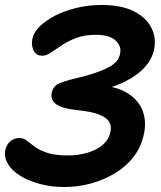

<svg xmlns="http://www.w3.org/2000/svg" viewBox="-24 -735 648 772"><path d="M234 17Q183 17 137.5 5Q92 -7 58.5 -27.5Q25 -48 8.5 -75Q-8 -102 -3 -131Q2 -153 17 -166.5Q32 -180 54 -180Q71 -180 84 -169.5Q97 -159 115 -145.5Q133 -132 164.5 -121Q196 -110 249 -110Q292 -110 328.5 -121Q365 -132 389 -152.5Q413 -173 420 -203Q425 -229 414.5 -246Q404 -263 372.5 -275Q341 -287 280 -293Q226 -299 202 -316Q178 -333 184 -363Q187 -375 194 -384.5Q201 -394 215 -400Q231 -407 258.5 -414.5Q286 -422 320 -430Q382 -447 417.5 -467Q453 -487 459 -520Q465 -549 441 -572Q417 -595 360 -595Q316 -595 283 -582.5Q250 -570 224.5 -553Q199 -536 180.5 -523.5Q162 -511 146 -511Q121 -511 111 -532Q101 -553 106 -578Q111 -604 135.5 -628.5Q160 -653 198.5 -672.5Q237 -692 284.5 -703.5Q332 -715 384 -715Q464 -715 513.5 -690Q563 -665 584 -624.5Q605 -584 596 -538Q589 -501 561 -468Q533 -435 481.5 -408.5Q430 -382 350 -364L372 -393Q449 -387 492.5 -358Q536 -329 550.5 -287Q565 -245 555 -198Q545 -147 515 -107Q485 -67 440 -39.5Q395 -12 342.5 2.5Q290 17 234 17Z"/></svg>

Font: Shantell Sans SemiBold
Style: Italic
Weight: 600
Italic angle: -11°
Designer: Stephen Nixon, Anya Danilova, Shantell Martin
Foundry: Arrow Type
Version: Version 1.011;[c5ecc13dd]